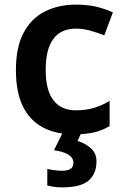

<svg xmlns="http://www.w3.org/2000/svg" viewBox="-20 -572 541 832"><path d="M300 10Q223 10 166.5 -19.5Q110 -49 79.5 -110.5Q49 -172 49 -268Q49 -368 82.5 -430.5Q116 -493 175 -522.5Q234 -552 310 -552Q361 -552 401 -542Q441 -532 469 -518L432 -419Q401 -431 370 -439.5Q339 -448 310 -448Q178 -448 178 -269Q178 -181 211.5 -137.5Q245 -94 308 -94Q354 -94 389 -105Q424 -116 455 -135V-26Q424 -7 388.5 1.5Q353 10 300 10ZM398 128Q398 181 364 210.5Q330 240 248 240Q229 240 213 237.5Q197 235 185 232V160Q197 163 215.5 165.5Q234 168 249 168Q271 168 284.5 160.5Q298 153 298 133Q298 112 277 98.5Q256 85 214 79L253 0H334L316 39Q348 48 373 69.5Q398 91 398 128Z"/></svg>

Font: Noto Sans Tangsa SemiBold
Style: Regular
Weight: 600
Version: Version 1.504